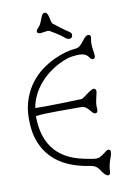

<svg xmlns="http://www.w3.org/2000/svg" viewBox="-116 -1061 861 1265"><g transform="rotate(-10 314.5 -428.5)"><path d="M410.6 -338.4Q329.6 -338.4 240.5 -338.4Q151.4 -338.4 100.6 -332V-320.8Q103 -194.8 161.1 -116.2Q225.6 -28.8 361.3 -0.5Q426.8 13.2 442.4 13.2Q458 13.2 471.2 6.3Q484.4 -0.5 495.1 -8.8Q505.9 -17.1 514.9 -23.9Q523.9 -30.8 531.7 -30.8Q545.9 -30.8 545.9 -14.6Q545.9 1.5 537.6 22.5Q519.5 67.9 517.6 113.8Q516.6 135.3 502.4 135.3Q483.4 135.3 453.6 87.9Q436 60.5 401.4 54.7Q120.1 14.6 63.5 -209Q51.8 -256.8 51.8 -325.4Q51.8 -394 73 -453.4Q94.2 -512.7 128.4 -557.4Q162.6 -602.1 205.1 -633.1Q247.6 -664.1 290.5 -683.6Q367.7 -719.2 437.5 -724.6Q462.4 -725.6 488.8 -762.7Q514.6 -798.3 530.3 -798.3Q554.7 -798.3 545.9 -765.6Q539.1 -738.3 550.8 -668.5Q553.7 -650.4 548.3 -643.1Q543 -635.7 537.1 -635.7Q524.9 -635.7 513.2 -653.3Q494.1 -680.7 453.6 -680.7Q407.2 -680.7 374.3 -670.7Q341.3 -660.6 308.8 -643.8Q276.4 -627 243.7 -602.1Q210.9 -577.1 183.1 -544.9Q120.6 -471.7 105.5 -385.3Q119.1 -384.3 134.8 -384.3H168.9Q255.9 -384.3 414.1 -390.1Q423.3 -390.6 440.9 -404.3Q492.2 -443.4 504.4 -443.4Q522 -443.4 522 -420.9L507.8 -356.4Q505.4 -341.8 505.4 -325.2L506.3 -306.2Q506.3 -281.7 490.2 -281.7Q480.5 -281.7 472.4 -290.3Q464.4 -298.8 455.6 -309.6Q432.6 -336.9 410.6 -338.4ZM225.1 -864.7Q203.1 -864.7 203.1 -879.9Q203.1 -889.2 216.6 -902.6Q230 -916 236.3 -931.4Q242.7 -946.8 247.8 -960.2Q252.9 -973.6 258.5 -982.9Q264.2 -992.2 275.4 -992.2Q286.6 -992.2 292 -981.4Q297.4 -970.7 300.5 -956.8Q303.7 -942.9 306.6 -929.7Q309.6 -916.5 314.9 -912.6Q320.3 -908.7 332 -899.7Q343.8 -890.6 357.4 -879.9Q393.1 -852.5 406.2 -845.2Q428.2 -832.5 428.2 -819.8Q428.2 -794.9 406.2 -794.9Q389.6 -794.9 372.1 -812.5Q363.8 -820.8 328.4 -843.3Q293 -865.7 287.1 -868.4Q281.2 -871.1 273.4 -871.1Z"/></g></svg>

Font: Snowburst One
Style: Regular
Weight: 400
Designer: Annet Stirling
Foundry: Annet Stirling
Version: Version 1.001